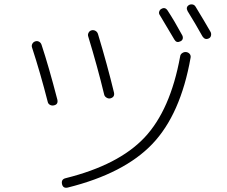

<svg xmlns="http://www.w3.org/2000/svg" viewBox="-20 -843 1040 881"><path d="M719.7 -801.8Q737.3 -812.5 749 -794.9Q779.3 -749 816.4 -680.7Q820.3 -672.9 818.4 -665Q816.4 -657.2 807.6 -653.3Q790 -644.5 780.3 -661.1Q752.9 -708 712.9 -774.4Q708 -781.2 710.4 -789.6Q712.9 -797.9 719.7 -801.8ZM847.7 -820.3Q855.5 -824.2 864.3 -822.3Q873 -820.3 877.9 -811.5Q918.9 -744.1 946.3 -696.3Q950.2 -688.5 948.2 -679.7Q946.3 -670.9 938.5 -667Q920.9 -658.2 909.2 -675.8Q876 -735.4 840.8 -792Q831.1 -810.5 847.7 -820.3ZM291 17.6Q269.5 22.5 264.6 2Q259.8 -20.5 281.2 -25.4Q524.4 -85.9 643.1 -211.9Q761.7 -337.9 806.6 -584Q807.6 -593.8 816.4 -599.6Q825.2 -605.5 835 -604Q844.7 -602.5 850.6 -595.2Q856.4 -587.9 854.5 -578.1Q808.6 -318.4 679.2 -182.6Q549.8 -46.9 291 17.6ZM199.2 -375Q165 -508.8 127 -625Q124 -633.8 128.4 -642.1Q132.8 -650.4 142.1 -653.3Q151.4 -656.2 159.7 -651.4Q168 -646.5 170.9 -636.7Q203.1 -540 243.2 -385.7Q248 -363.3 226.6 -359.4Q217.8 -357.4 209.5 -361.8Q201.2 -366.2 199.2 -375ZM429.7 -686.5Q472.7 -543.9 502.9 -418.9Q507.8 -397.5 486.3 -391.6Q477.5 -389.6 468.8 -395Q460 -400.4 458 -409.2Q427.7 -535.2 384.8 -675.8Q381.8 -684.6 386.7 -693.4Q391.6 -702.1 400.9 -704.1Q410.2 -706.1 418.5 -701.2Q426.8 -696.3 429.7 -686.5Z"/></svg>

Font: Rounded-X Mgen+ 2m light
Style: Regular
Weight: 200
Designer: [Source Han Sans]
Ryoko NISHIZUKA  (kana & ideographs); Paul D. Hunt (Latin, Greek & Cyrillic); Wenlong ZHANG  (bopomofo
Version: Version 1.059.20150602